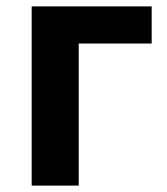

<svg xmlns="http://www.w3.org/2000/svg" viewBox="-20 -580 523 600"><path d="M79 0H226V-444H454V-560H79Z"/></svg>

Font: Source Han Sans CN
Style: Bold
Weight: 700
Designer: Ryoko NISHIZUKA 西塚涼子 (kana, bopomofo & ideographs); Paul D. Hunt (Latin, Greek & Cyrillic); Sandoll Communications 산돌커뮤니
Foundry: Adobe
Version: Version 2.001;hotconv 1.0.107;makeotfexe 2.5.65593